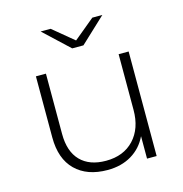

<svg xmlns="http://www.w3.org/2000/svg" viewBox="-107 -824 884 926"><g transform="rotate(-15 334.5 -360.5)"><path d="M563 -522V0H515V-112Q489 -57 438 -26.5Q387 4 318 4Q216 4 158 -53Q100 -110 100 -217V-522H150V-221Q150 -133 195 -87Q240 -41 322 -41Q410 -41 461.5 -96Q513 -151 513 -244V-522ZM486 -725 360 -607H304L178 -725H228L332 -639L436 -725Z"/></g></svg>

Font: Idrija Light
Style: Regular
Weight: 300
Designer: Julieta Ulanovsky
Foundry: Julieta Ulanovsky
Version: Version 7.200